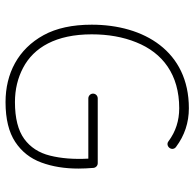

<svg xmlns="http://www.w3.org/2000/svg" viewBox="-24 -691 726 718"><g transform="rotate(90 339.0 -332.0)"><path d="M330.1 -316.9C330.1 -307.1 338.4 -299.3 348.1 -299.3H573.2C576.2 -245.1 572.3 -197.3 562 -156.2C551.8 -114.7 530.8 -82.5 499.5 -59.6C467.8 -36.6 421.9 -24.9 361.8 -24.9C314.5 -24.9 272 -35.2 233.9 -55.2C157.2 -95.2 108.4 -178.7 108.4 -312C108.4 -373.5 118.2 -429.2 138.2 -478.5C177.7 -577.6 259.3 -639.2 384.8 -639.2C431.2 -639.2 472.2 -626 508.3 -599.1C516.1 -592.8 526.9 -594.7 533.2 -603C539.1 -610.8 537.6 -621.6 529.3 -627.4C486.8 -659.2 438.5 -675.3 384.8 -675.3C171.4 -675.3 72.3 -507.3 72.3 -312C72.3 -239.7 85.4 -179.7 111.3 -132.3C163.6 -36.6 254.9 10.3 361.8 10.3C424.8 10.3 474.6 -2 510.7 -25.9C546.9 -49.8 572.8 -82.5 587.9 -124C603 -165 610.4 -210.9 610.4 -262.2C610.4 -280.3 609.4 -298.8 607.9 -317.9C607.4 -326.2 600.6 -334.5 590.3 -334.5H348.1C338.4 -334.5 330.1 -327.1 330.1 -316.9Z"/></g></svg>

Font: Mikhak ExtraLight
Style: Regular
Weight: 200
Designer: Amin Abedi
Version: Version 3.2